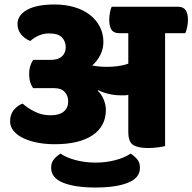

<svg xmlns="http://www.w3.org/2000/svg" viewBox="-20 -650 858 856"><path d="M773 -620Q797 -620 807.5 -605Q818 -590 818 -561Q818 -548 814.5 -529.5Q811 -511 806 -502H716V1Q708 4 684 7Q660 10 640 10Q596 10 574 -3.5Q552 -17 552 -62V-227Q544 -225 536 -225Q528 -225 520 -225Q493 -225 466 -231Q439 -237 418 -248L416 -245Q432 -231 442 -207Q452 -183 452 -160Q452 -87 392.5 -47Q333 -7 224 -7Q183 -7 147 -14Q111 -21 84 -34Q57 -47 41 -66Q25 -85 25 -109Q25 -141 43 -161.5Q61 -182 81 -188Q102 -169 134.5 -152.5Q167 -136 205 -136Q244 -136 264 -152.5Q284 -169 284 -198Q284 -223 268.5 -240Q253 -257 222 -257H128Q120 -267 115 -283Q110 -299 110 -319Q110 -340 115 -356Q120 -372 128 -383H206Q238 -383 255.5 -398Q273 -413 273 -440Q273 -465 256.5 -483Q240 -501 198 -501Q175 -501 153 -491.5Q131 -482 115 -467Q89 -478 73.5 -497.5Q58 -517 58 -543Q58 -582 100.5 -606Q143 -630 224 -630Q272 -630 312 -618Q352 -606 380.5 -584Q409 -562 425 -531Q441 -500 441 -463Q441 -432 427 -404.5Q413 -377 391 -358Q422 -352 456 -352Q480 -352 504 -355Q528 -358 552 -366V-502H512Q487 -502 477 -517.5Q467 -533 467 -563Q467 -575 470 -593Q473 -611 478 -620ZM407 75Q452 75 494 64Q536 53 562 35Q579 45 591.5 60Q604 75 604 98Q604 143 551 164.5Q498 186 406 186Q314 186 261 164.5Q208 143 208 98Q208 75 220.5 60Q233 45 250 35Q276 53 318 64Q360 75 407 75Z"/></svg>

Font: Baloo
Style: Regular
Weight: 400
Designer: Sarang Kulkarni and Ek Type
Foundry: Ek Type
Version: Version 1.100;PS 1.000;hotconv 1.0.88;makeotf.lib2.5.647800;